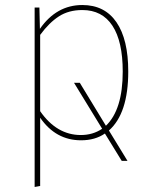

<svg xmlns="http://www.w3.org/2000/svg" viewBox="-20 -549 604 765"><path d="M491 -264Q491 -97 414 -29L488 92H465L398 -17Q359 10 303 10Q202 10 140 -80V192L118 196V-519H137L139 -434Q205 -529 308 -529Q397 -529 444 -460.5Q491 -392 491 -264ZM302 -11Q350 -11 387 -36L275 -219H298L402 -48Q469 -112 469 -264Q469 -384 428 -446.5Q387 -509 308 -509Q254 -509 215 -484Q176 -459 140 -410V-106Q206 -11 302 -11Z"/></svg>

Font: FiraGO Thin
Style: Regular
Weight: 100
Designer: bBox Type
Foundry: bBox Type GmbH
Version: Version 1.001;PS 001.001;hotconv 1.0.88;makeotf.lib2.5.64775